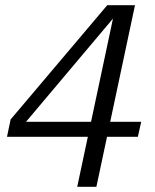

<svg xmlns="http://www.w3.org/2000/svg" viewBox="-20 -658 600 741"><path d="M7 -130 21 -197 394 -638H453L436 -610L51 -153L47 -188H525L512 -130ZM352 63H278L423 -619L427 -638H501Z"/></svg>

Font: Roboto Serif 20pt Light
Style: Italic
Weight: 300
Italic angle: -10°
Version: Version 1.007